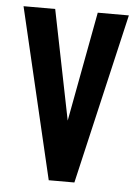

<svg xmlns="http://www.w3.org/2000/svg" viewBox="-48 -661 496 701"><g transform="rotate(5 200.0 -310.5)"><path d="M157 2 10 -623H126L207 -221L282 -623H396L251 2Z"/></g></svg>

Font: Inconsolata Condensed Black
Style: Regular
Weight: 900
Width: 3
Monospace: yes
Designer: Raph Levien, Cyreal, Brenton Simpson
Foundry: Raph Levien, Cyreal, Google
Version: Version 3.001; ttfautohint (v1.8.2.53-6de2)